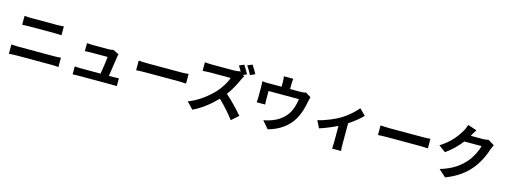

<svg xmlns="http://www.w3.org/2000/svg" viewBox="-13 -1904 7975 3029"><g transform="rotate(15 3975.0 -389.5)"><path d="M170 -679V-534C204 -536 250 -538 288 -538H701C736 -538 783 -535 812 -534V-679C784 -676 741 -673 701 -673H287C253 -673 206 -675 170 -679ZM86 -190V-37C123 -40 172 -43 211 -43H785C815 -43 860 -41 895 -37V-190C861 -186 819 -184 785 -184H211C172 -184 125 -187 86 -190Z M1759 -477 1662 -524C1650 -517 1609 -513 1588 -513H1332C1305 -513 1259 -516 1233 -519V-387C1262 -389 1301 -392 1333 -392H1603C1600 -336 1578 -194 1564 -109H1240C1205 -109 1168 -111 1141 -114V16C1179 14 1204 13 1240 13H1766C1793 13 1842 15 1862 16V-113C1836 -110 1790 -109 1764 -109H1700C1715 -204 1741 -376 1749 -435C1751 -445 1754 -464 1759 -477Z M2092 -463V-306C2129 -309 2196 -311 2253 -311H2790C2832 -311 2883 -307 2907 -306V-463C2881 -461 2837 -457 2790 -457H2253C2201 -457 2128 -460 2092 -463Z M3718 -832 3639 -799C3657 -772 3677 -737 3694 -705L3682 -714C3662 -707 3622 -702 3579 -702H3226C3196 -702 3135 -705 3108 -709V-567C3129 -568 3184 -574 3226 -574H3565C3543 -503 3482 -404 3416 -329C3322 -224 3167 -102 3006 -42L3109 66C3246 2 3379 -103 3485 -214C3579 -124 3672 -21 3737 69L3851 -31C3792 -103 3671 -231 3572 -317C3639 -407 3695 -513 3729 -591C3738 -612 3756 -642 3764 -654L3741 -671L3798 -695C3781 -730 3744 -794 3718 -832ZM3844 -867 3765 -834C3792 -797 3825 -738 3846 -697L3925 -731C3907 -766 3871 -829 3844 -867Z M4522 -817H4368C4375 -774 4376 -753 4376 -725V-648H4162C4124 -648 4094 -649 4060 -653C4064 -629 4065 -589 4065 -567V-394C4065 -367 4063 -335 4060 -310H4198C4196 -330 4195 -361 4195 -384V-530H4691C4679 -441 4653 -346 4602 -273C4546 -192 4458 -133 4375 -102C4334 -86 4279 -71 4234 -63L4338 57C4516 11 4666 -95 4746 -243C4795 -334 4822 -430 4839 -526C4843 -546 4851 -584 4859 -606L4772 -659C4755 -653 4731 -648 4689 -648H4515V-725C4515 -753 4517 -774 4522 -817Z M5057 -285 5116 -167C5203 -194 5315 -240 5403 -284V-20C5403 15 5400 68 5398 88H5546C5540 68 5539 15 5539 -20V-363C5628 -422 5716 -493 5763 -545L5664 -642C5613 -577 5512 -487 5415 -428C5336 -380 5187 -313 5057 -285Z M6042 -463V-306C6079 -309 6146 -311 6203 -311H6740C6782 -311 6833 -307 6857 -306V-463C6831 -461 6787 -457 6740 -457H6203C6151 -457 6078 -460 6042 -463Z M7523 -780 7377 -828C7368 -794 7347 -748 7332 -723C7282 -637 7195 -508 7020 -401L7132 -318C7230 -385 7317 -473 7384 -560H7665C7649 -485 7591 -365 7523 -287C7436 -188 7325 -101 7120 -40L7238 66C7426 -8 7547 -100 7642 -216C7732 -328 7789 -461 7816 -550C7824 -575 7838 -603 7849 -622L7747 -685C7724 -678 7691 -673 7660 -673H7459C7460 -675 7461 -676 7462 -678C7474 -700 7500 -745 7523 -780Z"/></g></svg>

Font: Source Han Sans JP
Style: Bold
Weight: 700
Designer: Ryoko NISHIZUKA 西塚涼子 (kana, bopomofo & ideographs); Paul D. Hunt (Latin, Greek & Cyrillic); Sandoll Communications 산돌커뮤니
Foundry: Adobe
Version: Version 2.002;hotconv 1.0.116;makeotfexe 2.5.65601